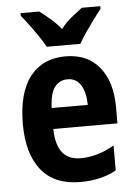

<svg xmlns="http://www.w3.org/2000/svg" viewBox="-55 -859 602 859"><g transform="rotate(-5 246.5 -429.0)"><path d="M253 -607Q351 -607 405 -541Q459 -475 459 -360V-288H171Q173 -147 281 -147Q358 -147 433 -191V-79Q365 -41 272 -41Q155 -41 96 -114.5Q37 -188 37 -321Q37 -461 93.5 -534Q150 -607 253 -607ZM253 -504Q218 -504 196 -476Q174 -448 172 -382H334Q333 -438 313 -471Q293 -504 253 -504ZM174 -657Q163 -677 144.5 -704.5Q126 -732 106 -759Q86 -786 70 -805V-817H154Q174 -802 200 -780Q226 -758 249 -730Q271 -759 297 -779.5Q323 -800 345 -817H428V-805Q413 -786 393 -759Q373 -732 354.5 -705Q336 -678 325 -657Z"/></g></svg>

Font: Noto Sans Tamil UI Condensed
Style: Bold
Weight: 700
Width: 3
Designer: Jelle Bosma - Monotype Design Team
Foundry: Monotype Imaging Inc.
Version: Version 2.004; ttfautohint (v1.8.4.7-5d5b)